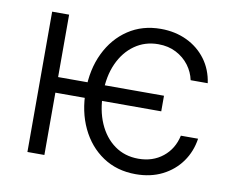

<svg xmlns="http://www.w3.org/2000/svg" viewBox="-66 -633 890 729"><g transform="rotate(10 379.0 -268.0)"><path d="M553.7 -300.3V-240.2H127.4V-300.3ZM145.5 -541V0H80.1V-541ZM499 11.7Q426.3 11.7 372.1 -24.7Q317.9 -61 287.8 -124.3Q257.8 -187.5 257.8 -268.1Q257.8 -349.6 288.3 -412.8Q318.8 -476.1 373 -512.2Q427.2 -548.3 498.5 -548.3Q553.7 -548.3 598.9 -526.9Q644 -505.4 672.9 -466.6Q701.7 -427.7 709 -376H643.1Q636.7 -406.7 617.4 -432.4Q598.1 -458 568.1 -473.6Q538.1 -489.3 499 -489.3Q447.8 -489.3 408.2 -461.4Q368.7 -433.6 346.4 -384.3Q324.2 -335 324.2 -269.5Q324.2 -204.6 345.9 -154.5Q367.7 -104.5 407 -76.2Q446.3 -47.9 499 -47.9Q554.2 -47.9 593 -78.9Q631.8 -109.9 643.1 -162.1H709.5Q702.1 -111.8 674.1 -72.5Q646 -33.2 601.3 -10.7Q556.6 11.7 499 11.7Z"/></g></svg>

Font: Inter 17pt Light
Style: Regular
Weight: 300
Version: Version 4.001;git-66647c0bb